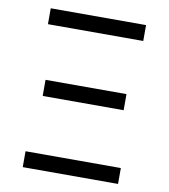

<svg xmlns="http://www.w3.org/2000/svg" viewBox="-82 -800 764 869"><g transform="rotate(10 300.0 -365.0)"><path d="M81 -657V-730H519V-657ZM114 -333V-407H486V-333ZM81 0V-73H519V0Z"/></g></svg>

Font: JetBrains Mono NL Light
Style: Regular
Weight: 300
Monospace: yes
Designer: Philipp Nurullin, Konstantin Bulenkov
Foundry: JetBrains
Version: Version 2.305; ttfautohint (v1.8.4.7-5d5b)